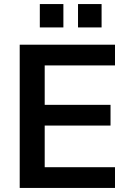

<svg xmlns="http://www.w3.org/2000/svg" viewBox="-20 -925 637 945"><path d="M77 0V-705H546V-603H200V-409H524V-307H200V-102H546V0ZM364 -790V-905H480V-790ZM176 -790V-905H292V-790Z"/></svg>

Font: NunitoSans3
Style: Bold
Weight: 700
Designer: Vernon Adams
Foundry: Vernon Adams
Version: Version 3.101;gftools[0.9.27]